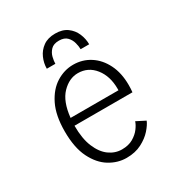

<svg xmlns="http://www.w3.org/2000/svg" viewBox="-165 -805 880 934"><g transform="rotate(-30 275.0 -338.0)"><path d="M277.5 11Q228 11 183 -16.5Q138 -44 109.2 -101.8Q80.5 -159.5 80.5 -251Q80.5 -340.5 109 -398.2Q137.5 -456 182.5 -484Q227.5 -512 277.5 -512Q329.5 -512 371.5 -485Q413.5 -458 438.2 -408.5Q463 -359 463 -291.5Q463 -270 461 -251.5H135.5V-251Q135.5 -178.5 155.5 -130.8Q175.5 -83 208 -59.5Q240.5 -36 278.5 -36Q316 -36 341.5 -51Q367 -66 382 -86.2Q397 -106.5 402 -123L452 -97.5Q444 -77.5 421.5 -52Q399 -26.5 362.8 -7.8Q326.5 11 277.5 11ZM277 -465Q228 -465 187.5 -423.2Q147 -381.5 138 -294H407V-303Q407 -373.5 370.8 -419.2Q334.5 -465 277 -465ZM277.5 -687Q318.5 -687 344.5 -668Q370.5 -649 383 -619.5Q395.5 -590 395.5 -559H347.5Q347.5 -574 342.2 -595Q337 -616 321.8 -632Q306.5 -648 276.5 -648Q246 -648 230.8 -632Q215.5 -616 210.5 -595Q205.5 -574 205.5 -559H157.5Q157.5 -590 170.5 -619.5Q183.5 -649 210 -668Q236.5 -687 277.5 -687Z"/></g></svg>

Font: Trispace SemiCondensed ExtraLight
Style: Regular
Weight: 200
Width: 4
Designer: Tyler Finck
Foundry: Etcetera Type Company
Version: Version 1.210; ttfautohint (v1.8.3)